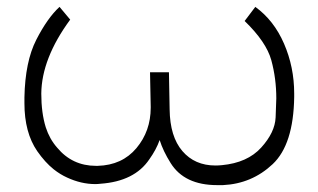

<svg xmlns="http://www.w3.org/2000/svg" viewBox="-20 -535 925 558"><path d="M722 -515Q776 -476 805.5 -408Q835 -340 835 -263Q835 -258 835 -253Q833 -115 772.5 -58Q712 -1 628 3Q619 3 611 3Q516 3 476 -61Q454 -96 444 -128Q434 -100 414 -72Q371 -8 272 -1Q264 0 257 0Q216 0 175 -19Q155 -28 136 -43Q111 -63 88 -96Q51 -150 51 -235Q51 -243 51 -252Q53 -356 85.5 -419.5Q118 -483 153 -515L184 -478Q101 -365 100 -263Q100 -207 113 -165Q124 -131 146 -106Q190 -53 259 -53Q261 -53 264 -53Q335 -55 376.5 -104.5Q418 -154 418 -222Q418 -223 418 -225L416 -325H471L473 -217Q474 -138 510 -96Q546 -54 606 -54Q615 -54 625 -55Q699 -62 739 -106Q779 -150 781 -193.5Q783 -237 783 -249Q783 -307 768.5 -360Q754 -413 691 -474Z"/></svg>

Font: Montserrat Z Light
Style: Regular
Weight: 300
Designer: Julieta Ulanovsky
Foundry: Julieta Ulanovsky
Version: Version 8.000